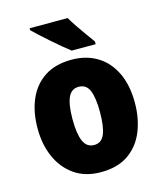

<svg xmlns="http://www.w3.org/2000/svg" viewBox="-115 -851 799 946"><g transform="rotate(-15 284.5 -378.0)"><path d="M532 -278Q532 -198 505.5 -132.5Q479 -67 424 -28.5Q369 10 283 10Q204 10 149 -28Q94 -66 65 -131Q36 -196 36 -278Q36 -363 64 -427Q92 -491 147 -527Q202 -563 286 -563Q358 -563 413.5 -530Q469 -497 500.5 -433Q532 -369 532 -278ZM214 -277Q214 -204 230.5 -166Q247 -128 285 -128Q323 -128 338.5 -166Q354 -204 354 -278Q354 -351 338.5 -388Q323 -425 284 -425Q247 -425 230.5 -388.5Q214 -352 214 -277ZM320 -766Q332 -745 351 -717Q370 -689 389 -662.5Q408 -636 420 -620V-606H298Q282 -618 258.5 -637.5Q235 -657 209.5 -679.5Q184 -702 161.5 -722.5Q139 -743 126 -756V-766Z"/></g></svg>

Font: Noto Sans Oriya Cond Blk
Style: Regular
Weight: 900
Width: 3
Designer: Amélie Bonet and Sol Matas
Foundry: Google LLC
Version: Version 2.006; ttfautohint (v1.8.4.7-5d5b)